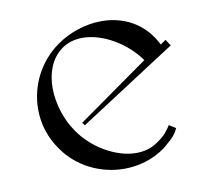

<svg xmlns="http://www.w3.org/2000/svg" viewBox="-60 -526 661 599"><g transform="rotate(-10 271.0 -226.0)"><path d="M288 7C334 7 380 -6 420 -35C456 -65 460 -72 469 -90L448 -103C437 -87 429 -73 401 -55C381 -41 358 -35 333 -35C268 -35 195 -80 157 -136C129 -175 111 -229 111 -280C111 -326 126 -370 162 -397C182 -412 206 -418 230 -418C296 -418 369 -372 408 -316L183 -157L190 -148L497 -347L484 -367L467 -355C431 -428 365 -459 297 -459C247 -459 195 -442 153 -412C91 -368 55 -296 55 -222C55 -176 69 -130 98 -90C141 -28 214 7 288 7Z"/></g></svg>

Font: Cantique Normal
Style: Regular
Weight: 400
Designer: Sébastien Hayez
Foundry: Sébastien Hayez & Ariel Martín Pérez
Version: Version 1.000;hotconv 1.0.109;makeotfexe 2.5.65596